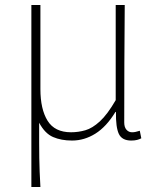

<svg xmlns="http://www.w3.org/2000/svg" viewBox="-20 -547 632 765"><path d="M105 198V-527H141V-192Q141 -112 169.5 -66Q198 -20 263 -20Q292 -20 320 -28Q348 -36 378 -63.5Q408 -91 441 -148V-527H477Q476 -408 475.5 -293Q475 -178 475 -59Q475 -40 484 -30Q493 -20 506 -20Q514 -20 520.5 -21.5Q527 -23 537 -26L543 4Q536 8 526 10.5Q516 13 503 13Q466 13 453.5 -13.5Q441 -40 442 -101H440Q404 -42 360 -14.5Q316 13 267 13Q224 13 191.5 -1Q159 -15 136 -58Q136 -12 136 21.5Q136 55 136.5 82.5Q137 110 138 137Q139 164 141 198Z"/></svg>

Font: Source Han Sans SC ExtraLight
Style: Regular
Weight: 250
Designer: Ryoko NISHIZUKA 西塚涼子 (kana, bopomofo & ideographs); Paul D. Hunt (Latin, Greek & Cyrillic); Sandoll Communications 산돌커뮤니
Foundry: Adobe
Version: Version 2.004;hotconv 1.0.118;makeotfexe 2.5.65603